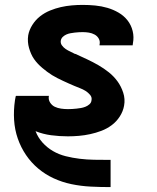

<svg xmlns="http://www.w3.org/2000/svg" viewBox="-20 -548 640 783"><path d="M430 215Q390 215 350 213Q310 211 271.5 203Q233 195 198.5 179Q164 163 135.5 139Q107 115 86 84Q65 53 52.5 17Q40 -19 37.5 -58.5Q35 -98 41 -139Q42 -143 42.5 -147Q43 -151 44 -155Q44 -155 44.5 -155.5Q45 -156 45 -157H180Q179 -156 179 -155.5Q179 -155 179 -155Q177 -141 184.5 -129.5Q192 -118 203.5 -112.5Q215 -107 229 -105Q243 -103 257 -103Q265 -103 274 -103.5Q283 -104 292 -105Q301 -106 310 -107.5Q319 -109 328 -112.5Q337 -116 344.5 -122.5Q352 -129 353 -138Q356 -151 347.5 -161Q339 -171 328.5 -177.5Q318 -184 306 -188.5Q294 -193 282.5 -198Q271 -203 259.5 -208Q248 -213 236.5 -218.5Q225 -224 214 -229.5Q203 -235 192.5 -241.5Q182 -248 172 -255.5Q162 -263 152.5 -271Q143 -279 134.5 -288Q126 -297 119 -307Q112 -317 107 -328.5Q102 -340 98.5 -352Q95 -364 94 -377Q93 -390 95 -404Q99 -426 112 -446.5Q125 -467 143.5 -481.5Q162 -496 184 -505Q206 -514 228 -519Q250 -524 272.5 -526Q295 -528 317 -528Q343 -528 368.5 -525.5Q394 -523 418 -516Q442 -509 463.5 -496.5Q485 -484 500 -465Q515 -446 521 -421.5Q527 -397 522 -371Q522 -369 521.5 -367Q521 -365 521 -363H386Q386 -364 386 -364.5Q386 -365 386 -366Q389 -379 383 -390Q377 -401 366 -407Q355 -413 342.5 -415Q330 -417 317 -417Q309 -417 300.5 -416.5Q292 -416 284 -415Q276 -414 267.5 -412.5Q259 -411 251 -407.5Q243 -404 236.5 -398Q230 -392 228 -383Q226 -372 232.5 -363Q239 -354 248 -348Q257 -342 267 -337.5Q277 -333 286 -328H288Q312 -317 335.5 -306Q359 -295 381.5 -282Q404 -269 424 -253Q444 -237 459 -216.5Q474 -196 482.5 -170Q491 -144 486 -117Q482 -94 468.5 -73Q455 -52 435.5 -37.5Q416 -23 393.5 -14.5Q371 -6 348 -1Q325 4 302 6Q279 8 257 8Q222 8 188.5 3.5Q155 -1 125 -13Q135 13 153.5 33.5Q172 54 196 68Q220 82 248 89Q276 96 305 99.5Q334 103 363.5 103.5Q393 104 423 104Q424 104 425 104Q426 104 427 104H431V215Z"/></svg>

Font: Iosevka SS04 Heavy Extended
Style: Italic
Weight: 900
Width: 7
Italic angle: -9°
Monospace: yes
Designer: Belleve Invis
Foundry: Belleve Invis
Version: Version 19.0.0; ttfautohint (v1.8.4)